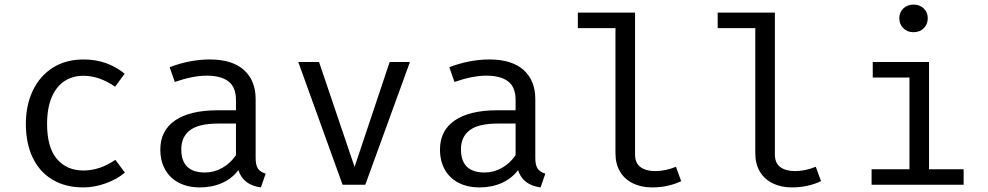

<svg xmlns="http://www.w3.org/2000/svg" viewBox="-20 -813 4348 845"><path d="M487.7 -109.7 529.7 -53.3Q494.4 -23.6 444.6 -5.9Q394.9 11.8 347.2 11.8Q267.7 11.8 210.5 -22.6Q153.3 -56.9 123.6 -120Q93.8 -183.1 93.8 -267.7Q93.8 -349.2 124.1 -413.6Q154.4 -477.9 211.8 -514.6Q269.2 -551.3 348.2 -551.3Q451.3 -551.3 528.7 -488.7L486.7 -431.3Q416.9 -479.5 347.2 -479.5Q299.5 -479.5 263.6 -455.9Q227.7 -432.3 207.4 -384.6Q187.2 -336.9 187.2 -267.7Q187.2 -164.1 230.5 -113.3Q273.8 -62.6 347.2 -62.6Q419.5 -62.6 487.7 -109.7Z M1105.1 -117.9Q1105.1 -86.2 1115.4 -71Q1125.6 -55.9 1149.2 -48.7L1128.2 11.8Q1050.3 1.5 1029.2 -64.1Q1000.5 -26.7 956.7 -7.4Q912.8 11.8 860 11.8Q806.7 11.8 767.2 -8.7Q727.7 -29.2 706.7 -66.9Q685.6 -104.6 685.6 -154.9Q685.6 -238.5 750.8 -283.1Q815.9 -327.7 939 -327.7H1018.5V-372.8Q1018.5 -429.2 985.6 -454.6Q952.8 -480 889.7 -480Q828.7 -480 749.2 -452.3L726.7 -517.4Q816.9 -551.3 903.1 -551.3Q1002.1 -551.3 1053.6 -504.9Q1105.1 -458.5 1105.1 -376.9ZM1018.5 -130.3V-269.2H940.5Q854.9 -269.2 816.4 -240Q777.9 -210.8 777.9 -155.9Q777.9 -53.8 882.1 -53.8Q922.1 -53.8 958.2 -74.1Q994.4 -94.4 1018.5 -130.3Z M1694.9 -540H1784.1L1587.7 0H1487.7L1292.8 -540H1384.1L1540.5 -78.5Z M2335.9 -117.9Q2335.9 -86.2 2346.2 -71Q2356.4 -55.9 2380 -48.7L2359 11.8Q2281 1.5 2260 -64.1Q2231.3 -26.7 2187.4 -7.4Q2143.6 11.8 2090.8 11.8Q2037.4 11.8 1997.9 -8.7Q1958.5 -29.2 1937.4 -66.9Q1916.4 -104.6 1916.4 -154.9Q1916.4 -238.5 1981.5 -283.1Q2046.7 -327.7 2169.7 -327.7H2249.2V-372.8Q2249.2 -429.2 2216.4 -454.6Q2183.6 -480 2120.5 -480Q2059.5 -480 1980 -452.3L1957.4 -517.4Q2047.7 -551.3 2133.8 -551.3Q2232.8 -551.3 2284.4 -504.9Q2335.9 -458.5 2335.9 -376.9ZM2249.2 -130.3V-269.2H2171.3Q2085.6 -269.2 2047.2 -240Q2008.7 -210.8 2008.7 -155.9Q2008.7 -53.8 2112.8 -53.8Q2152.8 -53.8 2189 -74.1Q2225.1 -94.4 2249.2 -130.3Z M2774.9 -133.3Q2774.9 -95.4 2798.7 -77.7Q2822.6 -60 2864.1 -60Q2907.7 -60 2954.9 -79L2977.9 -15.9Q2953.3 -3.6 2920.5 4.1Q2887.7 11.8 2849.7 11.8Q2802.1 11.8 2765.4 -6.2Q2728.7 -24.1 2708.7 -57.9Q2688.7 -91.8 2688.7 -137.9V-689.2H2523.1V-757.4H2774.9Z M3390.3 -133.3Q3390.3 -95.4 3414.1 -77.7Q3437.9 -60 3479.5 -60Q3523.1 -60 3570.3 -79L3593.3 -15.9Q3568.7 -3.6 3535.9 4.1Q3503.1 11.8 3465.1 11.8Q3417.4 11.8 3380.8 -6.2Q3344.1 -24.1 3324.1 -57.9Q3304.1 -91.8 3304.1 -137.9V-689.2H3138.5V-757.4H3390.3Z M4063.1 -732.8Q4063.1 -706.2 4045.6 -688.7Q4028.2 -671.3 4000 -671.3Q3972.8 -671.3 3955.4 -689Q3937.9 -706.7 3937.9 -732.8Q3937.9 -758.5 3955.4 -775.6Q3972.8 -792.8 4000 -792.8Q4028.2 -792.8 4045.6 -775.6Q4063.1 -758.5 4063.1 -732.8ZM3821 -540H4068.7V-68.2H4221V0H3815.9V-68.2H3982.6V-471.8H3821Z"/></svg>

Font: Fira Code Fixed
Style: Regular
Weight: 400
Monospace: yes
Designer: Carrois Corporate, Edenspiekermann AG, Nikita Prokopov
Foundry: Carrois Corporate, Edenspiekermann AG, Nikita Prokopov
Version: Version 5.002